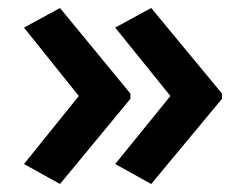

<svg xmlns="http://www.w3.org/2000/svg" viewBox="-20 -510 615 480"><path d="M535 -263V-276L358 -490L268 -441L406 -270L268 -100L358 -50ZM306 -263V-276L130 -490L40 -441L177 -270L40 -100L130 -50Z"/></svg>

Font: Noto Sans Telugu SemiBold
Style: Regular
Weight: 600
Designer: Jelle Bosma - Monotype Design Team
Foundry: Monotype Imaging Inc.
Version: Version 2.005